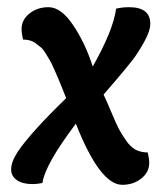

<svg xmlns="http://www.w3.org/2000/svg" viewBox="-20 -504 464 534"><path d="M268 -241Q275 -227 289 -193.5Q303 -160 310 -146.5Q317 -133 330 -114Q343 -95 357.5 -87.5Q372 -80 391 -80Q395 -62 395 -51Q395 -25 373 -7.5Q351 10 320 10Q258 10 191 -160Q105 -46 98 5Q83 8 70 8Q43 8 27 -3Q11 -14 11 -33Q11 -54 30 -83Q67 -137 164 -231Q160 -241 152.5 -260Q145 -279 141 -288Q137 -297 130 -313Q123 -329 118.5 -336.5Q114 -344 107 -355.5Q100 -367 94 -372Q88 -377 80 -383Q72 -389 63 -391.5Q54 -394 44 -394Q40 -412 40 -423Q40 -449 62 -466.5Q84 -484 115 -484Q150 -484 183.5 -434Q217 -384 238 -319Q295 -420 303 -480Q320 -484 339 -484Q398 -484 398 -438Q398 -418 381 -387.5Q364 -357 349 -337.5Q334 -318 302.5 -281Q271 -244 268 -241Z"/></svg>

Font: Overlock
Style: Bold Italic
Weight: 700
Version: Version 1.001